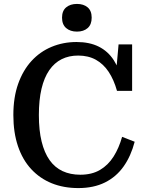

<svg xmlns="http://www.w3.org/2000/svg" viewBox="-20 -941 750 978"><path d="M378 -658Q331 -658 294 -639.5Q257 -621 231 -583.5Q205 -546 191.5 -489Q178 -432 178 -355Q178 -277 192 -220Q206 -163 232.5 -125.5Q259 -88 298.5 -69.5Q338 -51 389 -51Q448 -51 489.5 -75.5Q531 -100 558.5 -143.5Q586 -187 602 -244L666 -219Q647 -146 609.5 -93Q572 -40 514.5 -11.5Q457 17 379 17Q304 17 243.5 -7.5Q183 -32 139 -79.5Q95 -127 71.5 -196.5Q48 -266 48 -355Q48 -445 72.5 -514Q97 -583 140.5 -630.5Q184 -678 243 -702.5Q302 -727 370 -727Q436 -727 483 -703.5Q530 -680 559.5 -634.5Q589 -589 602 -524L569 -547L584 -715H653V-478H576Q560 -535 533.5 -575Q507 -615 468.5 -636.5Q430 -658 378 -658ZM372 -780Q338 -780 317 -798Q296 -816 296 -851Q296 -886 317 -903.5Q338 -921 372 -921Q406 -921 426.5 -903.5Q447 -886 447 -851Q447 -816 426.5 -798Q406 -780 372 -780Z"/></svg>

Font: Roboto Serif SemiCondensed Medium
Style: Regular
Weight: 500
Width: 4
Designer: Greg Gazdowicz
Foundry: Commercial Type
Version: Version 1.007